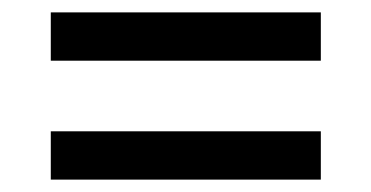

<svg xmlns="http://www.w3.org/2000/svg" viewBox="-20 -481 599 310"><path d="M62 -383V-461H498V-383ZM62 -191V-269H498V-191Z"/></svg>

Font: Noto Serif Telugu Black
Style: Regular
Weight: 900
Designer: Jelle Bosma - Monotype Design Team
Foundry: Monotype Imaging Inc.
Version: Version 2.005; ttfautohint (v1.8.4.7-5d5b)